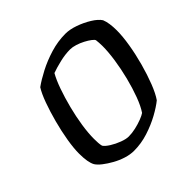

<svg xmlns="http://www.w3.org/2000/svg" viewBox="-182 -886 1052 1052"><g transform="rotate(-45 344.0 -360.0)"><path d="M279 0Q250 0 218 -10Q186 -20 156.5 -36.5Q127 -53 104.5 -70.5Q82 -88 72 -104Q55 -134 55 -203Q55 -244 64.5 -301Q74 -358 90 -418Q106 -478 124.5 -529Q143 -580 162 -610Q195 -634 244 -659.5Q293 -685 350.5 -702.5Q408 -720 467 -720Q500 -720 540 -706Q580 -692 615 -670.5Q650 -649 665 -626Q672 -609 675.5 -585.5Q679 -562 679 -534Q679 -488 669 -427.5Q659 -367 642 -305Q625 -243 604.5 -190.5Q584 -138 563 -108Q535 -85 489.5 -60Q444 -35 389.5 -17.5Q335 0 279 0ZM314 -76Q340 -76 368.5 -82.5Q397 -89 421.5 -98.5Q446 -108 457 -116Q478 -147 497 -198Q516 -249 531 -308.5Q546 -368 554.5 -426Q563 -484 563 -529Q563 -542 562 -554.5Q561 -567 560 -576Q558 -583 543.5 -594Q529 -605 508 -616Q487 -627 464.5 -634Q442 -641 424 -641Q386 -641 344 -631Q302 -621 272 -610Q253 -577 235 -526Q217 -475 202 -416.5Q187 -358 178.5 -302Q170 -246 170 -202Q170 -185 171 -170Q172 -155 175 -144Q184 -130 209.5 -114Q235 -98 264.5 -87Q294 -76 314 -76Z"/></g></svg>

Font: Texturina SemiBold
Style: Italic
Weight: 600
Italic angle: -11°
Designer: Guillermo Torres Carreño
Foundry: Omnibus-Type
Version: Version 1.002; ttfautohint (v1.8.3)